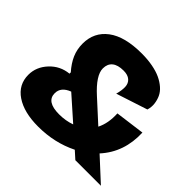

<svg xmlns="http://www.w3.org/2000/svg" viewBox="-182 -976 1201 1201"><g transform="rotate(45 418.5 -375.0)"><path d="M202.1 -368.2 203.1 -367.2Q164.6 -410.6 145.8 -453.9Q127 -497.1 127 -547.9Q127 -648.9 204.8 -707.5Q282.7 -766.1 432.1 -766.1Q484.4 -766.1 528.8 -757.8Q573.2 -749.5 605 -734.6Q636.7 -719.7 660.4 -699Q684.1 -678.2 695.6 -653.3Q707 -628.4 710.4 -600.3Q713.9 -572.3 705.1 -543L497.1 -475.1Q508.3 -514.6 507.1 -544.7Q505.9 -574.7 485.8 -592.3Q465.8 -609.9 428.2 -609.9Q377.4 -609.9 351.8 -588.6Q326.2 -567.4 326.2 -527.8Q326.2 -466.3 422.9 -378.9L564 -250Q594.2 -310.1 589.8 -393.1L785.2 -418.9Q792 -251 688 -137.2L836.9 0H610.8L562 -43.9Q441.9 16.1 296.9 16.1Q171.9 16.1 98.4 -33.4Q24.9 -83 24.9 -169.9Q24.9 -239.7 76.2 -294.7Q127.4 -349.6 202.1 -356.9ZM223.1 -205.1Q223.1 -130.9 335.9 -130.9Q393.6 -130.9 442.9 -148.9L289.1 -285.2Q223.1 -260.3 223.1 -205.1Z"/></g></svg>

Font: Mayenne Sans Regular
Style: Regular
Weight: 600
Width: 6
Designer: Jérémy Landes — Studio Triple
Foundry: Jérémy Landes — Studio Triple
Version: Version 1.001;hotconv 1.0.109;makeotfexe 2.5.65596